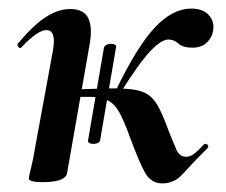

<svg xmlns="http://www.w3.org/2000/svg" viewBox="-20 -416 527 447"><path d="M358 11Q332 11 318 -13.5Q304 -38 282 -98Q269 -134 258 -154Q247 -174 231.5 -182Q216 -190 191 -190.5Q166 -191 125 -189L127 -207Q186 -209 224.5 -210Q263 -211 287 -208Q311 -205 325 -195.5Q339 -186 349.5 -166Q360 -146 372 -113Q383 -85 390.5 -68Q398 -51 413 -51Q424 -51 434.5 -60Q445 -69 455 -80Q459 -83 463 -79Q467 -75 463 -71Q426 -34 406 -11.5Q386 11 358 11ZM80 8Q61 8 54 5.5Q47 3 47 0Q47 -4 52.5 -26Q58 -48 62 -74L103 -297Q112 -346 88 -346Q78 -346 63.5 -336Q49 -326 30 -306Q27 -302 23 -306.5Q19 -311 22 -315Q58 -358 87 -376.5Q116 -395 144 -395Q176 -395 186 -372.5Q196 -350 188 -309L136 -12Q131 8 80 8ZM261 -201 249 -204Q299 -308 340.5 -352Q382 -396 425 -396Q453 -396 466.5 -380.5Q480 -365 476 -344Q474 -329 461.5 -317Q449 -305 428 -305Q406 -305 395.5 -314.5Q385 -324 372 -324Q356 -324 330.5 -297.5Q305 -271 261 -201ZM213 -89Q212 -84 204.5 -82Q197 -80 190.5 -82Q184 -84 185 -89L222 -305Q224 -311 231.5 -313Q239 -315 245.5 -313Q252 -311 250 -305Z"/></svg>

Font: Cormorant
Style: Bold Italic
Weight: 700
Italic angle: -10°
Designer: Christian Thalmann (Catharsis Fonts)
Foundry: Catharsis Fonts
Version: Version 4.000